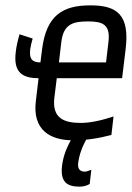

<svg xmlns="http://www.w3.org/2000/svg" viewBox="-20 -514 493 717"><path d="M276 183C291 183 303 180 315 173L321 120C309 125 301 127 297 127C278 127 269 116 272 94C276 63 288 30 308 -3H252C229 34 216 70 212 103C204 164 229 183 276 183ZM318 -494C215 -494 153 -458 137 -329L131 -281C101 -281 88 -293 93 -331C95 -344 98 -357 102 -370L53 -386C46 -362 41 -340 39 -321C29 -244 63 -222 124 -222L114 -138C100 -28 168 10 253 10C300 10 347 3 396 -10L404 -79C355 -63 315 -55 282 -55C219 -55 174 -72 183 -149L192 -222H436L449 -329C465 -458 418 -494 318 -494ZM309 -434C363 -434 393 -423 385 -357L376 -281H200L209 -357C217 -425 254 -434 309 -434Z"/></svg>

Font: Gamestation Condensed
Style: Italic
Weight: 400
Width: 3
Designer: Jonas Hecksher
Foundry: Jonas Hecksher, Playtypeª, e-types AS
Version: Version 1.003